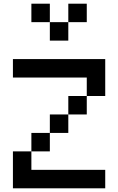

<svg xmlns="http://www.w3.org/2000/svg" viewBox="-20 -1020 640 1040"><path d="M50 -600V-700H550V-500H450V-400H350V-300H250V-200H150V-100H550V0H50V-200H150V-300H250V-400H350V-500H450V-600ZM150 -900V-1000H250V-900H350V-1000H450V-900H350V-800H250V-900Z"/></svg>

Font: Matrix Sans
Style: Regular
Weight: 400
Designer: Brad Neil
Version: Version 1.100